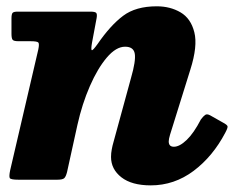

<svg xmlns="http://www.w3.org/2000/svg" viewBox="-20 -556 750 594"><path d="M35 -520H259.5Q274 -520 277.5 -516.2Q281 -512.5 279 -500.5L264.5 -423Q261 -402.5 264 -400.8Q267 -399 282 -420Q321.5 -477.5 360.8 -507Q400 -536.5 465 -536.5Q506.5 -536.5 538.5 -517.8Q570.5 -499 581.2 -456.2Q592 -413.5 569 -341L506 -139Q502 -125.5 502 -118.5Q502 -102 518 -102Q535.5 -102 557.5 -123Q579.5 -144 601.5 -186.5Q609 -196.5 614.8 -200.5Q620.5 -204.5 630.5 -199L668.5 -177.5Q683 -170 684 -165.2Q685 -160.5 677 -145.5Q638.5 -72 578.8 -27.2Q519 17.5 446.5 17.5Q387.5 17.5 355.5 -7.5Q323.5 -32.5 323.5 -70.5Q323.5 -82 325.8 -94Q328 -106 331 -116L385.5 -315.5Q400.5 -367.5 397 -389.5Q393.5 -411.5 367 -411.5Q339 -411.5 310.5 -378Q282 -344.5 258 -289.5Q234 -234.5 219.5 -169.5L187.5 -24Q184 -10 179 -5Q174 0 157 0H37.5Q13 0 10.2 -5.2Q7.5 -10.5 11.5 -29.5L98.5 -403Q102 -420 98.8 -424.2Q95.5 -428.5 74 -428.5H37Q22.5 -428.5 19 -433Q15.5 -437.5 15.5 -451.5V-498.5Q15.5 -512 18.8 -516Q22 -520 35 -520Z"/></svg>

Font: Besley* Heavy
Style: Italic
Weight: 800
Italic angle: -13°
Designer: Owen Earl
Foundry: indestructible type*
Version: Version 3.000; ttfautohint (v1.8.3)